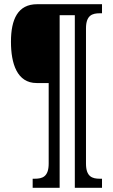

<svg xmlns="http://www.w3.org/2000/svg" viewBox="-20 -780 536 911"><path d="M135 111H263V-708H335V111H464V68H454C418 68 388 59 388 -4V-645C388 -708 418 -717 454 -717H464V-760H156C65 -760 32 -689 32 -582C32 -478 61 -386 154 -386H211V-4C211 59 181 68 145 68H135Z"/></svg>

Font: Noto Serif Tamil ExtraCondensed Medium
Style: Italic
Weight: 500
Width: 2
Italic angle: -12°
Designer: Indian Type Foundry, Tom Grace, and the Monotype Design Team
Foundry: Monotype Imaging Inc.
Version: Version 2.003